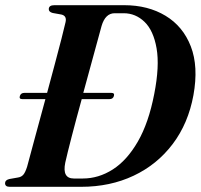

<svg xmlns="http://www.w3.org/2000/svg" viewBox="-20 -720 774 740"><path d="M-0.5 -14Q-0.5 -26 16 -30L50 -36Q62.5 -38 70 -46.8Q77.5 -55.5 84.5 -77.5Q94.5 -115.5 114 -187Q133.5 -258.5 155 -338H65.5Q53 -338 56.5 -350Q60.5 -362 73.5 -362H161.5Q177 -419.5 191.5 -473.8Q206 -528 216.8 -570.2Q227.5 -612.5 232.5 -634Q238.5 -659 216.5 -664L183 -670Q168 -674 168 -684.5Q168 -700 189.5 -700H458.5Q550.5 -700 618 -659.2Q685.5 -618.5 715.5 -541Q745.5 -463.5 725.5 -353Q705.5 -244 645.5 -164.8Q585.5 -85.5 495 -42.8Q404.5 0 292.5 0H17.5Q-0.5 0 -0.5 -14ZM299 -32Q360 -32 414.8 -67Q469.5 -102 511.2 -174.2Q553 -246.5 574.5 -358Q595.5 -465 583.5 -533.8Q571.5 -602.5 537 -635.8Q502.5 -669 456.5 -669H422Q386 -669 371.5 -620Q365 -596.5 354 -556Q343 -515.5 329.2 -465.2Q315.5 -415 301 -362H409.5Q422.5 -362 419 -350Q415.5 -338 402 -338H295Q274 -262 256.5 -194.5Q239 -127 231.5 -93Q219 -32 264.5 -32Z"/></svg>

Font: Fraunces 72pt SemiBold
Style: Italic
Weight: 600
Italic angle: -16°
Version: Version 1.000;[b76b70a41]